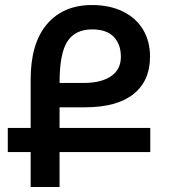

<svg xmlns="http://www.w3.org/2000/svg" viewBox="-20 -744 675 764"><path d="M578 -139H217V0H102V-139H11V-235H102V-428Q102 -572 167 -648Q232 -724 346 -724Q416 -724 468.5 -698.5Q521 -673 549 -626.5Q577 -580 577 -519Q577 -422 511 -369.5Q445 -317 317 -317H217V-235H578ZM217 -414H314Q382 -414 421.5 -440.5Q461 -467 461 -518Q461 -568 432.5 -597.5Q404 -627 347 -627Q279 -627 248 -579Q217 -531 217 -414Z"/></svg>

Font: Noto Sans Armenian Medium
Style: Regular
Weight: 500
Designer: Monotype Design team
Foundry: Monotype Imaging Inc.
Version: Version 1.000